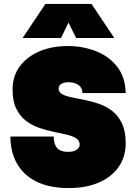

<svg xmlns="http://www.w3.org/2000/svg" viewBox="-20 -944 690 976"><path d="M330 12Q231 12 165 -21Q99 -54 66 -113Q33 -172 33 -250H253Q253 -213 269.5 -192.5Q286 -172 327 -172Q353 -172 369 -182.5Q385 -193 385 -209Q385 -230 366.5 -241.5Q348 -253 317.5 -260Q287 -267 250.5 -274.5Q214 -282 178 -294.5Q142 -307 111.5 -330.5Q81 -354 62.5 -392Q44 -430 44 -489Q44 -557 80.5 -606.5Q117 -656 180.5 -683Q244 -710 324 -710Q401 -710 467.5 -684Q534 -658 575.5 -605Q617 -552 619 -471H399Q399 -489 390 -501Q381 -513 365 -519.5Q349 -526 328 -526Q307 -526 292.5 -518Q278 -510 278 -494Q278 -475 296.5 -465Q315 -455 345.5 -449Q376 -443 412.5 -435.5Q449 -428 485 -415.5Q521 -403 551.5 -379Q582 -355 600.5 -315.5Q619 -276 619 -216Q619 -146 582.5 -94.5Q546 -43 481 -15.5Q416 12 330 12ZM95 -751 211 -924H445L561 -751H367L328 -829L290 -751Z"/></svg>

Font: Azeret Mono Thin Black
Style: Regular
Weight: 900
Version: Version 1.002